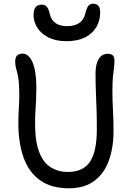

<svg xmlns="http://www.w3.org/2000/svg" viewBox="-20 -1002 708 1035"><path d="M352 13Q256 13 195.5 -30.5Q135 -74 107 -153Q79 -232 79 -338Q79 -379 81.5 -420Q84 -461 84 -488Q84 -534 81 -562Q78 -590 73.5 -607.5Q69 -625 65.5 -638.5Q62 -652 62 -670Q62 -693 72.5 -703Q83 -713 103 -713Q121 -713 138 -695Q155 -677 165.5 -635.5Q176 -594 176 -523Q176 -496 174.5 -464.5Q173 -433 171 -400Q169 -367 169 -338Q169 -239 191.5 -181.5Q214 -124 254.5 -99.5Q295 -75 345 -75Q428 -75 465 -130Q502 -185 502 -305Q502 -365 500.5 -412Q499 -459 497 -504.5Q495 -550 495 -607Q495 -656 512 -684Q529 -712 560 -712Q578 -712 587.5 -704Q597 -696 597 -675Q597 -657 594.5 -638Q592 -619 589 -590.5Q586 -562 586 -513Q586 -460 589 -407.5Q592 -355 592 -298Q592 -206 566.5 -136Q541 -66 488 -26.5Q435 13 352 13ZM338 -780Q281 -780 241.5 -800Q202 -820 181.5 -852Q161 -884 161 -920Q161 -951 172.5 -964Q184 -977 205 -977Q222 -977 232 -966Q242 -955 249 -924Q257 -892 281 -876.5Q305 -861 341 -861Q379 -861 404 -876Q429 -891 439 -925Q447 -959 456 -970.5Q465 -982 482 -982Q501 -982 510.5 -970.5Q520 -959 520 -934Q520 -892 500 -857Q480 -822 439.5 -801Q399 -780 338 -780Z"/></svg>

Font: Shantell Sans
Style: Regular
Weight: 400
Designer: Stephen Nixon, Anya Danilova, Shantell Martin
Foundry: Arrow Type
Version: Version 1.008;[ac192a2d6]